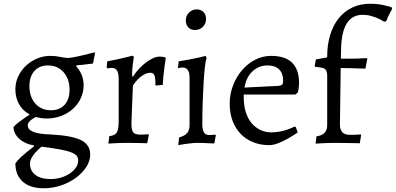

<svg xmlns="http://www.w3.org/2000/svg" viewBox="-20 -762 2111 1024"><path d="M228 -130Q214 -130 200 -132Q186 -134 170 -138Q128 -115 128 -94Q128 -71 157 -59Q186 -47 248 -45Q364 -39 412.5 -14.5Q461 10 461 62Q461 97 440 129Q419 161 384.5 186.5Q350 212 305.5 227Q261 242 213 242Q141 242 101.5 207Q62 172 62 109Q74 92 91 76.5Q108 61 124 48Q142 33 161 19V13Q138 10 118 1Q98 -8 83.5 -21Q69 -34 60.5 -50.5Q52 -67 52 -85Q63 -97 78 -108.5Q93 -120 106 -129Q121 -140 136 -149V-153Q101 -172 81.5 -206.5Q62 -241 62 -286Q62 -322 77 -354Q92 -386 117.5 -410.5Q143 -435 177 -449.5Q211 -464 248 -464Q277 -464 301.5 -458.5Q326 -453 346 -453Q365 -455 389 -460Q413 -465 434 -470Q459 -476 484 -483L487 -479L476 -423Q463 -422 449 -420Q437 -418 421.5 -416.5Q406 -415 390 -414L386 -409Q426 -364 426 -308Q426 -270 410.5 -237.5Q395 -205 368.5 -181Q342 -157 306 -143.5Q270 -130 228 -130ZM252 -174Q298 -174 324.5 -203Q351 -232 351 -283Q351 -341 319 -377Q287 -413 236 -413Q190 -413 163.5 -383.5Q137 -354 137 -303Q137 -245 168.5 -209.5Q200 -174 252 -174ZM250 193Q279 193 305.5 185Q332 177 352.5 163Q373 149 385 131.5Q397 114 397 94Q397 79 389 69Q381 59 359.5 50.5Q338 42 300 35Q262 28 202 20Q184 34 171 49Q159 62 149.5 78Q140 94 140 111Q140 149 169 171Q198 193 250 193Z M563 -36Q593 -39 603 -55.5Q613 -72 613 -119V-339Q613 -372 604 -386Q595 -400 575 -400Q568 -400 560 -398Q556 -397 554 -397L549 -404L552 -435Q575 -439 598.5 -444Q622 -449 642 -454Q665 -459 687 -465L694 -459Q691 -443 689 -425Q687 -410 685.5 -391.5Q684 -373 685 -356L689 -353Q704 -377 722.5 -396.5Q741 -416 760 -430Q779 -444 797 -452Q815 -460 830 -460Q844 -460 854 -458Q858 -457 861 -456L864 -452L857 -403Q854 -382 851.5 -357Q849 -332 848 -309L809 -306Q809 -347 803.5 -360.5Q798 -374 782 -374Q760 -374 735 -356Q710 -338 689 -306Q687 -254 685 -212Q684 -194 683.5 -176Q683 -158 682.5 -143Q682 -128 681.5 -117Q681 -106 681 -102Q681 -68 690.5 -56Q700 -44 729 -44Q734 -44 741.5 -44Q749 -44 756 -45Q764 -45 773 -46L774 -42L765 2Q747 2 729 1Q713 1 695 0.5Q677 0 663 0Q640 0 621 0.5Q602 1 588 2Q571 3 558 4L563 -36Z M1020 -602Q998 -602 984.5 -616Q971 -630 971 -653Q971 -678 988 -695Q1005 -712 1030 -712Q1051 -712 1065 -698Q1079 -684 1079 -661Q1079 -636 1062 -619Q1045 -602 1020 -602ZM935 -29Q965 -37 978 -52.5Q991 -68 991 -94V-348Q991 -402 954 -402Q947 -402 937 -400Q933 -399 929 -398L933 -435Q958 -439 983.5 -443.5Q1009 -448 1030 -453Q1055 -458 1077 -464L1082 -452Q1077 -441 1073 -406.5Q1069 -372 1066 -323Q1063 -274 1061 -215.5Q1059 -157 1059 -98Q1059 -42 1094 -42Q1099 -42 1105 -42Q1111 -42 1116 -43Q1122 -43 1129 -44L1131 -40L1123 3Q1108 3 1092 2Q1078 1 1063 0.5Q1048 0 1034 0Q1018 0 1000 2Q982 4 967 6Q949 9 931 12Z M1465 -304Q1480 -306 1485 -311Q1490 -316 1490 -331Q1490 -371 1468.5 -392Q1447 -413 1407 -413Q1360 -413 1326.5 -381.5Q1293 -350 1284 -295ZM1280 -258V-242Q1280 -200 1290.5 -165.5Q1301 -131 1320.5 -107Q1340 -83 1367.5 -69.5Q1395 -56 1428 -56Q1451 -56 1473.5 -60.5Q1496 -65 1513 -71Q1533 -78 1551 -87L1557 -85L1568 -56Q1541 -37 1514 -22Q1491 -9 1464.5 1.5Q1438 12 1415 12Q1368 12 1329 -4Q1290 -20 1262.5 -49Q1235 -78 1220 -118.5Q1205 -159 1205 -209Q1205 -260 1223 -306.5Q1241 -353 1271 -388Q1301 -423 1341 -443.5Q1381 -464 1426 -464Q1575 -464 1575 -319Q1574 -298 1573 -291.5Q1572 -285 1569 -270L1556 -258Z M1658 -411 1665 -445 1725 -456V-460Q1725 -525 1741.5 -577.5Q1758 -630 1788 -666.5Q1818 -703 1860 -722.5Q1902 -742 1955 -742Q1981 -742 2001.5 -739Q2022 -736 2037 -732Q2055 -728 2069 -723L2071 -714Q2066 -706 2061 -695Q2056 -686 2050.5 -674.5Q2045 -663 2040 -649L2029 -646Q2014 -656 1996 -664Q1980 -671 1959 -677Q1938 -683 1914 -683Q1802 -683 1799 -498L1798 -449Q1824 -449 1849 -449Q1874 -449 1894 -450Q1917 -451 1936 -452L1939 -449L1929 -396Q1910 -396 1889 -397Q1871 -398 1847 -398.5Q1823 -399 1797 -399L1793 -98Q1793 -43 1844 -43Q1857 -43 1868 -43Q1879 -43 1887 -44Q1897 -44 1904 -45L1906 -41L1899 2Q1875 2 1852 1Q1832 1 1810.5 0.5Q1789 0 1775 0Q1754 0 1734 0.5Q1714 1 1698 2Q1680 3 1663 4L1668 -35Q1725 -42 1725 -94V-364Q1723 -388 1711 -395.5Q1699 -403 1662 -405Z"/></svg>

Font: Alegreya
Style: Regular
Weight: 400
Designer: Juan Pablo del Peral
Foundry: Juan Pablo del Peral
Version: Version 1.003